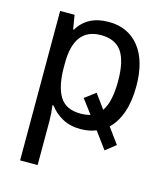

<svg xmlns="http://www.w3.org/2000/svg" viewBox="-116 -635 832 963"><g transform="rotate(15 300.0 -153.0)"><path d="M469 -41 528 40 475 82 411 -5Q375 10 330 10Q276 10 236 -12Q196 -34 170 -69H164Q170 -29 170 11V240H79V-536H154L166 -463H170Q219 -546 330 -546Q430 -546 488 -474Q546 -402 546 -269Q546 -192 526 -134Q506 -76 469 -41ZM361 -72 306 -145 362 -187 416 -113Q451 -163 451 -271Q451 -374 417.5 -423Q384 -472 309 -472Q170 -472 170 -289V-269Q170 -169 202 -117Q234 -65 310 -65Q340 -65 361 -72Z"/></g></svg>

Font: Noto Sans Mono UI
Style: Regular
Weight: 400
Monospace: yes
Designer: Monotype Design team
Foundry: Monotype Imaging Inc.
Version: Version 1.000